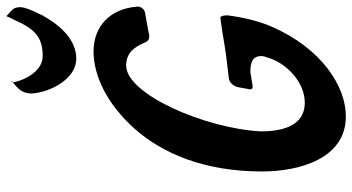

<svg xmlns="http://www.w3.org/2000/svg" viewBox="-266 -790 1081 589"><g transform="rotate(-90 274.5 -495.5)"><path d="M282 -941C285 -882 327 -802 389 -802C443 -802 488 -845 520 -903V-902L528 -919C537 -937 547 -960 547 -974C547 -980 546 -992 538 -999L532 -1005C529 -1007 526 -1010 523 -1013C521 -1015 520 -1016 519 -1016C519 -1015 518 -1013 516 -1009L517 -1010C510 -996 503 -982 497 -969C475 -927 451 -905 397 -905C351 -905 324 -959 317 -992C317 -994 317 -996 317 -997L321 -1001C318 -1001 317 -1000 317 -997L310 -991C308 -990 306 -988 304 -986L297 -979C288 -970 283 -957 282 -941ZM395 -224C395 -223 395 -222 394 -220V-221C380 -162 320 -101 254 -101C202 -101 166 -138 166 -236C175 -407 280 -649 368 -649C408 -649 425 -622 437 -595C443 -580 449 -578 459 -578C483 -583 506 -587 530 -591C543 -594 549 -605 549 -615L548 -619V-622C540 -697 490 -749 411 -749C337 -749 250 -708 174 -623C98 -537 43 -409 43 -232C43 -120 81 25 212 25C304 25 420 -49 487 -202C504 -241 515 -286 522 -338C522 -350 520 -360 514 -360C511 -360 509 -359 507 -359L472 -354C442 -349 413 -344 387 -341L329 -334C315 -332 304 -320 301 -303L296 -275C295 -274 295 -271 295 -268C295 -262 299 -261 305 -261L348 -268C373 -268 397 -264 397 -234C397 -230 396 -226 395 -222Z"/></g></svg>

Font: Bangerz
Style: Regular
Weight: 400
Designer: vernon adams
Foundry: Vernon Adams
Version: Version 2.10;December 28, 2023;FontCreator 13.0.0.2683 64-bi